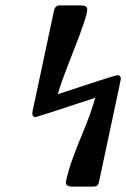

<svg xmlns="http://www.w3.org/2000/svg" viewBox="-20 -610 473 720"><path d="M101.1 -186Q101.1 -190.9 106 -210.9L183.1 -573.2Q188 -590.3 206.1 -589.8H283.2Q307.1 -589.8 307.1 -574.2Q307.1 -549.3 256.6 -421.6Q206.1 -293.9 196.8 -256.8Q410.6 -327.6 419.9 -328.1Q433.1 -328.1 433.1 -314L428.2 -289.1L354 59.1Q353 62 352.1 68.1Q351.1 74.2 350.1 76.2Q349.1 78.1 347.7 81.5Q346.2 85 344 86.4Q341.8 87.9 337.9 88.9Q334 89.8 328.1 89.8H251Q227.1 89.8 227.1 74.2Q227.1 66.4 237.8 28.8Q251 -17.1 288.1 -106.4Q325.2 -195.8 336.9 -243.2Q119.1 -171.4 113.8 -170.9Q101.1 -170.9 101.1 -186Z"/></svg>

Font: CMU Sans Serif
Style: BoldOblique
Weight: 700
Italic angle: -12°
Version: Version 0.7.0